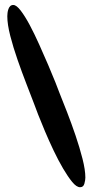

<svg xmlns="http://www.w3.org/2000/svg" viewBox="-20 -741 378 783"><path d="M328.1 -16.6Q328.1 -6.8 324.2 7.8Q320.3 22.5 306.6 22.5Q292 22.5 274.4 1Q256.8 -20.5 237.3 -53.7Q217.8 -86.9 198.7 -127Q179.7 -167 163.6 -205.1Q147.5 -243.2 135.7 -273.4Q124 -303.7 119.1 -317.4Q106.4 -350.6 87.9 -398.4Q69.3 -446.3 51.8 -496.6Q34.2 -546.9 22 -594.2Q9.8 -641.6 9.8 -674.8Q9.8 -680.7 10.7 -688.5Q11.7 -696.3 14.2 -703.6Q16.6 -710.9 21.5 -715.8Q26.4 -720.7 34.2 -720.7Q46.9 -720.7 64.5 -697.8Q82 -674.8 101.1 -639.2Q120.1 -603.5 139.6 -560.1Q159.2 -516.6 176.3 -476.6Q193.4 -436.5 206.1 -404.8Q218.8 -373 223.6 -359.4Q236.3 -328.1 253.9 -282.7Q271.5 -237.3 288.1 -188.5Q304.7 -139.6 316.4 -93.8Q328.1 -47.9 328.1 -16.6Z"/></svg>

Font: Chewy
Style: Regular
Weight: 400
Designer: Squid
Foundry: Font Diner, Inc DBA Sideshow
Version: Version 1.000